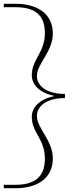

<svg xmlns="http://www.w3.org/2000/svg" viewBox="-20 -773 398 1014"><path d="M323 -255V-277C229 -277 175 -317 175 -372C175 -437 259 -500 259 -596C259 -709 165 -753 63 -753H0V-735H60C154 -735 217 -703 217 -598C217 -494 147 -459 148 -375C149 -316 202 -279 268 -266C202 -253 149 -216 148 -157C147 -73 217 -40 217 65C217 169 154 203 60 203H0V221H63C165 221 259 177 259 64C259 -32 175 -95 175 -160C175 -215 229 -255 323 -255Z"/></svg>

Font: Sprat Light
Style: Regular
Weight: 300
Designer: Ethan Nakache
Foundry: Collletttivo
Version: Version 2.000;Glyphs 3.2 (3217)